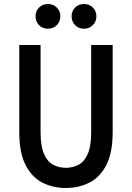

<svg xmlns="http://www.w3.org/2000/svg" viewBox="-20 -924 656 956"><path d="M308 12Q243.5 12 191 -14.8Q138.5 -41.5 107.2 -102.5Q76 -163.5 76 -266.5V-700H182V-266.5Q182 -196.5 198.8 -158Q215.5 -119.5 244 -104Q272.5 -88.5 308 -88.5Q343 -88.5 371.8 -104Q400.5 -119.5 417.2 -158Q434 -196.5 434 -266.5V-700H541V-266.5Q541 -164.5 510 -103.5Q479 -42.5 426 -15.2Q373 12 308 12ZM218.5 -781Q192 -781 174.5 -798.8Q157 -816.5 157 -843Q157 -869 174.5 -886.5Q192 -904 218.5 -904Q245 -904 262.8 -886.5Q280.5 -869 280.5 -843Q280.5 -816.5 262.8 -798.8Q245 -781 218.5 -781ZM398 -781Q371.5 -781 354 -798.8Q336.5 -816.5 336.5 -843Q336.5 -869 354 -886.5Q371.5 -904 398 -904Q424.5 -904 442.2 -886.5Q460 -869 460 -843Q460 -816.5 442.2 -798.8Q424.5 -781 398 -781Z"/></svg>

Font: Overpass Mono Light SemiBold
Style: Regular
Weight: 600
Monospace: yes
Version: Version 4.000